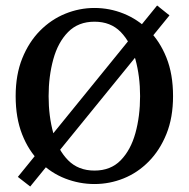

<svg xmlns="http://www.w3.org/2000/svg" viewBox="-20 -655 687 699"><path d="M597 -599 90 24 45 -11 552 -635ZM157 -305Q157 -232 174 -170.5Q191 -109 228 -71.5Q265 -34 324 -34Q383 -34 419.5 -71.5Q456 -109 473 -170.5Q490 -232 490 -305Q490 -377 473 -439Q456 -501 419.5 -538.5Q383 -576 324 -576Q265 -576 228 -538.5Q191 -501 174 -439Q157 -377 157 -305ZM324 -626Q379 -626 430 -605.5Q481 -585 521.5 -545Q562 -505 586 -445Q610 -385 610 -305Q610 -227 586 -167.5Q562 -108 521.5 -67Q481 -26 430 -5.5Q379 15 324 15Q269 15 217.5 -5Q166 -25 125 -65.5Q84 -106 60.5 -166Q37 -226 37 -305Q37 -383 61 -442.5Q85 -502 125.5 -543Q166 -584 217.5 -605Q269 -626 324 -626Z"/></svg>

Font: Lisu Bosa
Style: Bold
Weight: 700
Designer: David Morse, Annie Olsen, Victor Gaultney, Frank Grießhammer (Latin)
Foundry: SIL International
Version: Version 2.000